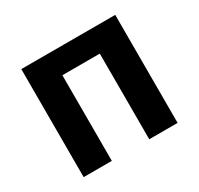

<svg xmlns="http://www.w3.org/2000/svg" viewBox="-124 -711 893 862"><g transform="rotate(-30 322.5 -280.0)"><path d="M79 0V-560H566V0H419V-444H225V0Z"/></g></svg>

Font: Source Han Sans CN Bold
Style: Bold
Weight: 700
Designer: Ryoko NISHIZUKA 西塚涼子 (kana & ideographs); Paul D. Hunt (Latin, Greek & Cyrillic); Wenlong ZHANG 张文龙 (bopomofo); Sandoll 
Foundry: Adobe Systems Incorporated
Version: Version 1.00;May 30, 2023;FontCreator 11.5.0.2422 32-bit